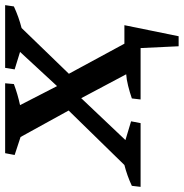

<svg xmlns="http://www.w3.org/2000/svg" viewBox="-30 -563 715 747"><g transform="rotate(-90 327.5 -189.5)"><path d="M-26 0 -22 -34Q-3 -43 18 -50.5Q39 -58 59 -63L271 -280L168 -467L98 -490L105 -527H377L374 -493Q334 -478 292 -469L366 -325L499 -469L431 -490L437 -527H681L676 -493Q635 -474 592 -463L414 -279L531 -63H603L560 148H521L514 0H314L318 -34Q341 -42 367 -48.5Q393 -55 412 -56L319 -231L156 -59L229 -37L222 0Z"/></g></svg>

Font: Piazzolla SC Medium
Style: Italic
Weight: 500
Italic angle: -11.3°
Designer: Juan Pablo del Peral
Foundry: Huerta Tipografica
Version: Version 1.330